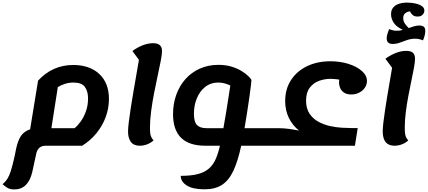

<svg xmlns="http://www.w3.org/2000/svg" viewBox="-108 -1112 3338 1498"><path d="M4 366Q-31 366 -52 352.5Q-73 339 -88 325Q-83 320 -72.5 310.5Q-62 301 -49 280.5Q-36 260 -24 223Q-16 198 -7.5 164.5Q1 131 7.5 100Q14 69 17 52Q31 -16 56 -52Q81 -88 127 -103L189 -483Q302 -605 463 -605Q592 -605 667 -534.5Q742 -464 742 -340Q742 -269 717.5 -201Q693 -133 646 -74.5Q599 -16 533 25H248Q216 25 198 42Q180 59 174 91L144 229Q112 366 4 366ZM465 -468Q430 -468 398 -457.5Q366 -447 343 -432L293 -112H474Q496 -129 520.5 -162.5Q545 -196 562 -242.5Q579 -289 579 -344Q579 -400 554 -434Q529 -468 465 -468Z M983 25Q935 25 913 -5Q891 -35 891 -85Q891 -112 897 -161Q903 -210 912.5 -271.5Q922 -333 933.5 -399.5Q945 -466 956 -529.5Q967 -593 976 -645L925 -714Q961 -741 1003.5 -758Q1046 -775 1087 -775Q1156 -775 1156 -714Q1156 -688 1146.5 -638.5Q1137 -589 1123 -525Q1109 -461 1095 -389.5Q1081 -318 1071.5 -247Q1062 -176 1062 -114Q1062 -71 1068.5 -52Q1075 -33 1090 -16Q1067 4 1039 14.5Q1011 25 983 25Z M1488 365Q1396 365 1349 335Q1302 305 1302 260Q1383 260 1436 246Q1489 232 1522 203Q1555 174 1574.5 130Q1594 86 1608 25H1494Q1242 25 1242 -222Q1242 -302 1267 -372Q1292 -442 1338.5 -494.5Q1385 -547 1450.5 -576.5Q1516 -606 1596 -606Q1654 -606 1699 -592Q1744 -578 1776.5 -558Q1809 -538 1828.5 -519Q1848 -500 1854 -489Q1854 -483 1850 -448Q1846 -413 1838.5 -359.5Q1831 -306 1821 -242Q1811 -178 1800 -112H1940L1918 25H1774Q1748 145 1713 220Q1678 295 1624.5 330Q1571 365 1488 365ZM1503 -112H1635Q1645 -167 1655 -227.5Q1665 -288 1673.5 -344.5Q1682 -401 1689 -445Q1673 -453 1648 -460.5Q1623 -468 1594 -468Q1536 -468 1493.5 -434.5Q1451 -401 1428 -345.5Q1405 -290 1405 -224Q1405 -162 1428.5 -137Q1452 -112 1503 -112ZM1918 25 1941 -112Q1956 -112 1959 -94Q1962 -76 1957 -43Q1951 -12 1942 6.5Q1933 25 1918 25Z M1919 25Q1904 25 1901 6.5Q1898 -12 1903 -44Q1908 -75 1917 -93.5Q1926 -112 1941 -112H2062Q2107 -112 2149.5 -106Q2192 -100 2225 -93Q2173 -135 2145 -193.5Q2117 -252 2117 -323Q2117 -418 2163 -488Q2209 -558 2288.5 -596Q2368 -634 2470 -634Q2546 -634 2611 -613.5Q2676 -593 2715.5 -558Q2755 -523 2755 -480Q2755 -453 2739.5 -429Q2724 -405 2696 -390Q2668 -375 2633 -375Q2597 -375 2576 -389.5Q2555 -404 2546 -425.5Q2537 -447 2537 -469Q2537 -480 2539 -491Q2523 -493 2506 -495Q2489 -497 2472 -497Q2425 -497 2381 -481Q2337 -465 2308.5 -427.5Q2280 -390 2280 -327Q2280 -265 2307 -225Q2334 -185 2376.5 -162Q2419 -139 2467 -128.5Q2515 -118 2559 -115.5Q2603 -113 2631 -113H2683L2661 25Z M2970 25Q2878 25 2878 -87Q2878 -112 2883 -156Q2888 -200 2896.5 -255Q2905 -310 2914.5 -368.5Q2924 -427 2934 -482.5Q2944 -538 2951 -583L2899 -654Q2935 -680 2977 -697.5Q3019 -715 3061 -715Q3098 -715 3114 -700Q3130 -685 3130 -653Q3130 -628 3122 -584Q3114 -540 3102 -483.5Q3090 -427 3078 -363.5Q3066 -300 3058 -237Q3050 -174 3050 -116Q3050 -84 3053 -66Q3056 -48 3062 -37.5Q3068 -27 3077 -16Q3054 5 3025.5 15Q2997 25 2970 25ZM2956 -769Q2909 -769 2909 -813Q2909 -829 2914.5 -847.5Q2920 -866 2928 -885Q2959 -872 2988 -872Q3011 -872 3035 -879Q2984 -903 2963.5 -935Q2943 -967 2943 -1000Q2943 -1031 2957 -1049.5Q2971 -1068 2991 -1077Q3011 -1086 3031.5 -1089Q3052 -1092 3065 -1092Q3081 -1092 3104 -1089.5Q3127 -1087 3149.5 -1080.5Q3172 -1074 3187.5 -1061.5Q3203 -1049 3203 -1028Q3202 -1010 3188 -996Q3174 -982 3148 -983Q3125 -983 3110.5 -996Q3096 -1009 3091 -1023Q3071 -1022 3054.5 -1009.5Q3038 -997 3038 -970Q3038 -946 3052 -926.5Q3066 -907 3081 -893Q3103 -901 3123 -907Q3143 -913 3164 -913Q3186 -913 3198 -903.5Q3210 -894 3210 -871Q3210 -837 3192 -797Q3162 -810 3131 -810Q3099 -810 3069.5 -800Q3040 -790 3012 -779.5Q2984 -769 2956 -769Z"/></svg>

Font: Lemonada SemiBold
Style: Regular
Weight: 600
Designer: Mohamed Gaber (Arabic), Eduardo Tunni (Latin)
Foundry: Kief Type Foundry
Version: Version 4.005; ttfautohint (v1.8.3)